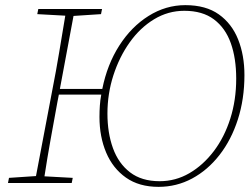

<svg xmlns="http://www.w3.org/2000/svg" viewBox="-20 -712 981 747"><path d="M601 -7Q663 -7 716.5 -38Q770 -69 811.5 -123.5Q853 -178 876 -250.5Q899 -323 899 -406Q899 -485 878 -544Q857 -603 812.5 -636.5Q768 -670 697 -670Q634 -670 579.5 -637Q525 -604 484.5 -547Q444 -490 421 -418.5Q398 -347 398 -270Q398 -195 419.5 -135.5Q441 -76 486 -41.5Q531 -7 601 -7ZM597 15Q521 15 470 -21Q419 -57 393 -118.5Q367 -180 367 -257Q367 -280 368.5 -301.5Q370 -323 374 -344H209L203 -313Q190 -242 177 -170Q164 -98 153 -26L263 -20L259 0H11L15 -20L120 -27L184 -364Q198 -435 210 -507Q222 -579 234 -651L125 -657L129 -677H377L373 -657L266 -650L213 -366H378Q397 -461 444 -534.5Q491 -608 558 -650Q625 -692 701 -692Q781 -692 831.5 -656Q882 -620 906.5 -558.5Q931 -497 931 -420Q931 -327 905.5 -247.5Q880 -168 834 -109Q788 -50 727.5 -17.5Q667 15 597 15Z"/></svg>

Font: Source Serif Pro ExtraLight
Style: Italic
Weight: 200
Italic angle: -12°
Designer: Frank Grießhammer
Foundry: Adobe Systems Incorporated
Version: Version 3.001;hotconv 1.0.111;makeotfexe 2.5.65597